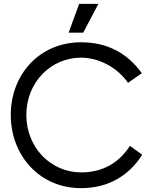

<svg xmlns="http://www.w3.org/2000/svg" viewBox="-20 -966 800 999"><path d="M402 13C544 13 652 -53 720 -161L656 -207C595 -112 506 -69 402 -69C244 -69 117 -199 117 -368C117 -537 244 -666 402 -666C494 -666 591 -615 646 -535L718 -585C644 -688 540 -746 402 -746C185 -746 36 -578 36 -368C36 -158 185 13 402 13ZM337 -796H413L492 -946H392Z"/></svg>

Font: Kreadon Medium
Style: Regular
Weight: 500
Designer: kohakuno
Foundry: StudioGnu
Version: Version 1.000;Glyphs 3.1.2 (3151)